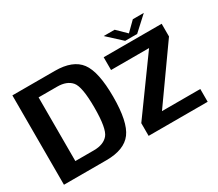

<svg xmlns="http://www.w3.org/2000/svg" viewBox="-127 -984 1424 1256"><g transform="rotate(-30 585.0 -356.0)"><path d="M40.5 0H361Q496.5 0 552 -74.2Q607.5 -148.5 607.5 -338Q607.5 -527 552 -601Q496.5 -675 361 -675H40.5ZM182.5 -97V-578H322.5Q395.5 -578 430.5 -536.8Q465.5 -495.5 465.5 -338Q465.5 -179.5 430.5 -138.2Q395.5 -97 322.5 -97ZM680 0H1126V-96.5H830.5V-88L1120.5 -496.5V-592.5H682.5V-496H976L975.5 -504L680 -96ZM858 -615H948.5L1055 -712.5H972L903.5 -645L834.5 -712.5H752Z"/></g></svg>

Font: Anybody UltraCondensed Thin SemiBold
Style: Regular
Weight: 600
Version: Version 1.111